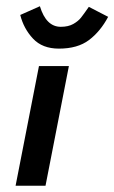

<svg xmlns="http://www.w3.org/2000/svg" viewBox="-20 -596 367 616"><path d="M30 0ZM30 0H126L201 -384H105ZM327 -542 265 -574Q249 -551 240 -539.5Q231 -528 215 -519Q199 -510 175 -510Q128 -510 108 -576L45 -548Q56 -504 86 -472Q116 -440 169 -440Q229 -440 265.5 -467.5Q302 -495 327 -542Z"/></svg>

Font: Cambay Devanagari
Style: Bold Italic
Weight: 700
Designer: Pooja Saxena
Foundry: Pooja Saxena
Version: Version 1.005;PS 001.005;hotconv 1.0.70;makeotf.lib2.5.58329